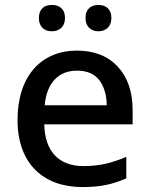

<svg xmlns="http://www.w3.org/2000/svg" viewBox="-20 -756 612 786"><path d="M139.2 -682.1C139.2 -645.5 162.6 -627.9 192.4 -627.9C221.7 -627.9 246.1 -645.5 246.1 -682.1C246.1 -720.7 221.7 -735.8 192.4 -735.8C162.6 -735.8 139.2 -720.7 139.2 -682.1ZM330.1 -682.1C330.1 -645.5 354 -627.9 383.3 -627.9C411.1 -627.9 436 -645.5 436 -682.1C436 -720.7 411.1 -735.8 383.3 -735.8C354 -735.8 330.1 -720.7 330.1 -682.1ZM294.9 -548.8C149.9 -548.8 51.8 -445.8 51.8 -265.1C51.8 -83.5 160.2 9.8 316.9 9.8C355 9.8 387.7 6.8 415 1C442.4 -4.9 469.7 -13.7 497.1 -25.9V-113.8C468.3 -101.6 440.4 -92.3 413.6 -85.9C386.7 -79.6 355.5 -76.2 320.8 -76.2C221.2 -76.2 163.6 -136.2 161.1 -247.1H522.9V-305.2C522.9 -380.4 502.4 -439.9 461.9 -483.4C421.4 -526.9 365.7 -548.8 294.9 -548.8ZM294.9 -466.8C336.4 -466.8 366.7 -453.6 386.7 -427.7C406.2 -401.4 416.5 -367.2 417 -325.2H163.1C170.9 -415.5 218.8 -466.8 294.9 -466.8Z"/></svg>

Font: Noto Reveo Sans
Style: Regular
Weight: 500
Designer: Monotype Design Team
Foundry: Monotype Imaging Inc.
Version: Version 2.007